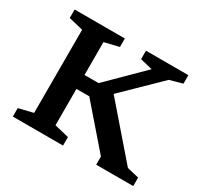

<svg xmlns="http://www.w3.org/2000/svg" viewBox="-146 -903 1156 1098"><g transform="rotate(30 431.5 -353.5)"><path d="M289.5 -628V-411H382.5L605.5 -631.5L524.5 -651V-707H804.5V-651L720.5 -627.5L488 -400.5L770.5 -74.5L848.5 -56V0H604V-54L374 -319H289.5V-79L385 -56V0H53.5V-56L148.5 -79V-628L53.5 -651V-707H385V-651Z"/></g></svg>

Font: Newsreader Caption Medium
Style: Regular
Weight: 500
Designer: Hugues Gentile
Foundry: Production Type
Version: Version 1.001